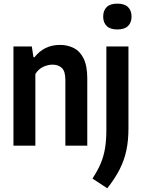

<svg xmlns="http://www.w3.org/2000/svg" viewBox="-20 -801 780 1056"><path d="M54 0V-545.5H155L164 -486.5H170Q223 -554 309.5 -554Q352 -554 386.2 -536.5Q420.5 -519 440.2 -478.5Q460 -438 460 -369.5V0H339.5V-361Q339.5 -409.5 319.8 -427.5Q300 -445.5 268.5 -445.5Q245 -445.5 218.5 -433.8Q192 -422 174.5 -394V0ZM570 234.5 488.5 181Q517 138 533.8 98.2Q550.5 58.5 557.8 14Q565 -30.5 565 -87V-545.5H686.5V-93.5Q686.5 -28 675 26.2Q663.5 80.5 637.8 131Q612 181.5 570 234.5ZM625.5 -639Q586 -639 566.8 -658Q547.5 -677 547.5 -710Q547.5 -743 566.8 -762Q586 -781 625.5 -781Q665 -781 684.2 -762Q703.5 -743 703.5 -710Q703.5 -677 684.2 -658Q665 -639 625.5 -639Z"/></svg>

Font: Encode Sans Condensed Condensed SemiBold
Style: Regular
Weight: 600
Width: 3
Designer: Multiple Designers
Foundry: Impallari Type
Version: Version 3.000; ttfautohint (v1.8.3) -l 8 -r 50 -G 200 -x 14 